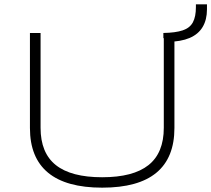

<svg xmlns="http://www.w3.org/2000/svg" viewBox="-20 -857 974 885"><path d="M451 8Q285 8 201.5 -61Q118 -130 118 -267V-705H167V-268Q167 -152 237.5 -96Q308 -40 451 -40Q594 -40 664.5 -96Q735 -152 735 -268V-705H784V-267Q784 -130 701 -61Q618 8 451 8ZM753 -664 733 -682V-705Q789 -706 822 -717Q855 -728 869 -754Q883 -780 883 -824V-837H934V-814Q934 -766 914 -732.5Q894 -699 854 -682Q814 -665 753 -664Z"/></svg>

Font: Nunito Sans 10pt Expanded ExtraLight
Style: Regular
Weight: 250
Width: 7
Designer: Vernon Adams
Foundry: Vernon Adams
Version: Version 3.101;gftools[0.9.27]